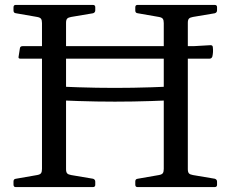

<svg xmlns="http://www.w3.org/2000/svg" viewBox="-20 -762 939 782"><path d="M63 -523Q53 -523 56 -533L61 -565Q62 -574 72 -574H768L838 -578Q847 -578 847 -568Q848 -559 847.5 -550Q847 -541 845 -532Q842 -523 833 -523ZM151 0V-742H249V0ZM151 -413Q225 -409 299.5 -406.5Q374 -404 448 -404Q522 -404 596.5 -406.5Q671 -409 745 -413V-357Q671 -353 596.5 -350.5Q522 -348 448 -348Q374 -348 299.5 -350.5Q225 -353 151 -357ZM647 0V-742H745V0ZM540 0Q531 0 531 -10V-23Q531 -33 541 -34L627 -49Q639 -51 643 -56.5Q647 -62 647 -74V-215H745V-73Q745 -61 749.5 -56Q754 -51 766 -49L855 -34Q864 -31 864 -22V-9Q864 0 854 0ZM44 0Q35 0 35 -10V-23Q35 -33 45 -34L131 -49Q143 -51 147 -56.5Q151 -62 151 -74V-215H249V-73Q249 -61 253.5 -56Q258 -51 270 -49L359 -34Q368 -31 368 -22V-9Q368 0 358 0ZM531 -732Q531 -742 540 -742H854Q864 -742 864 -733V-720Q864 -711 855 -708L766 -693Q754 -691 749.5 -686Q745 -681 745 -669V-527H647V-668Q647 -680 643 -685.5Q639 -691 627 -693L541 -708Q531 -709 531 -719ZM35 -732Q35 -742 44 -742H358Q368 -742 368 -733V-720Q368 -711 359 -708L270 -693Q258 -691 253.5 -686Q249 -681 249 -669V-527H151V-668Q151 -680 147 -685.5Q143 -691 131 -693L45 -708Q35 -709 35 -719Z"/></svg>

Font: Hahmlet
Style: Regular
Weight: 400
Designer: Minjoo Ham & Mark Frömberg
Foundry: hypertype
Version: Version 1.001; ttfautohint (v1.8.3)